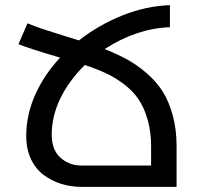

<svg xmlns="http://www.w3.org/2000/svg" viewBox="-20 -727 771 747"><path d="M641.1 -707V-621.1Q512.2 -616.7 387.2 -536.1Q436.5 -516.6 475.1 -495.4Q513.7 -474.1 551 -441.9Q588.4 -409.7 612.8 -371.1Q637.2 -332.5 652.1 -278.1Q667 -223.6 667 -158.2V0H296.9Q255.4 0 218 -11.7Q180.7 -23.4 149.7 -46.4Q118.7 -69.3 100.3 -108.4Q82 -147.5 82 -198.2Q82 -279.3 116.7 -357.7Q151.4 -436 213.9 -502.9Q94.7 -537.6 51.8 -555.2L86.9 -636.2Q114.3 -625 144.5 -614.7Q174.8 -604.5 223.9 -589.4Q272.9 -574.2 287.1 -569.8Q365.2 -630.9 456.8 -667.2Q548.3 -703.6 641.1 -707ZM567.9 -157.2Q567.9 -215.3 554.2 -262.2Q540.5 -309.1 518.6 -341.3Q496.6 -373.5 461.9 -399.7Q427.2 -425.8 392.1 -442.1Q356.9 -458.5 310.1 -474.1Q250 -415.5 215.6 -345.7Q181.2 -275.9 181.2 -203.1Q181.2 -144 215.1 -113.5Q249 -83 297.9 -83H567.9Z"/></svg>

Font: LT Superior Med
Style: Regular
Weight: 500
Designer: Daniel Lyons
Foundry: LyonsType
Version: Version 1.000